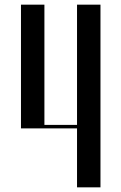

<svg xmlns="http://www.w3.org/2000/svg" viewBox="-20 -804 521 824"><path d="M310.6 -253H70V-784H170.6V-268H310.6V-784H411.2V0H310.6Z"/></svg>

Font: Facade Sud
Style: Regular
Weight: 100
Designer: Éléonore Fines
Foundry: Velvetyne Type Foundry
Version: Version 1.001;Glyphs 3.2 (3202)